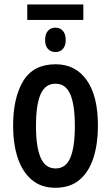

<svg xmlns="http://www.w3.org/2000/svg" viewBox="-20 -844 504 873"><path d="M425.3 -272Q425.3 -191.4 405.3 -127.7Q385.3 -64 342.5 -27.1Q299.8 9.8 231.4 9.8Q166.5 9.8 123.8 -26.9Q81.1 -63.5 60.3 -127Q39.6 -190.4 39.6 -272Q39.6 -399.9 85.7 -475.8Q131.8 -551.8 232.9 -551.8Q322.8 -551.8 374 -480Q425.3 -408.2 425.3 -272ZM143.6 -271Q143.6 -175.8 164.8 -127Q186 -78.1 232.9 -78.1Q278.8 -78.1 299.6 -126.2Q320.3 -174.3 320.3 -272Q320.3 -367.2 299.6 -415.3Q278.8 -463.4 232.4 -463.4Q185.5 -463.4 164.6 -415.5Q143.6 -367.7 143.6 -271ZM358.9 -823.7V-753.4H104V-823.7ZM231.9 -718.3Q253.4 -718.3 266.1 -703.6Q278.8 -689 278.8 -662.1Q278.8 -636.2 266.1 -621.8Q253.4 -607.4 231.9 -607.4Q210.4 -607.4 197.8 -621.8Q185.1 -636.2 185.1 -662.1Q185.1 -689 197.8 -703.6Q210.4 -718.3 231.9 -718.3Z"/></svg>

Font: Open Sans Condensed SemiBold
Style: Regular
Weight: 600
Width: 3
Designer: Monotype Design Team
Foundry: Monotype Imaging Inc.
Version: Version 3.000; ttfautohint (v1.8.4)